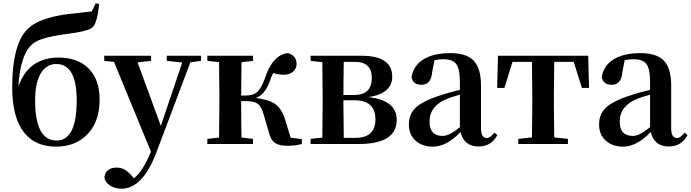

<svg xmlns="http://www.w3.org/2000/svg" viewBox="-20 -873 4190 1164"><path d="M445 -264Q445 -485 321 -485Q264 -485 230 -433Q193 -375 193 -265Q193 -21 323 -21Q445 -21 445 -264ZM581 -849Q571 -740 543 -709Q522 -685 393 -668Q235 -648 187 -614Q104 -557 91 -348Q153 -524 336 -524Q450 -524 516 -459Q584 -392 584 -270Q584 -130 504 -53Q433 16 319 16Q196 16 128 -67Q54 -158 54 -342Q54 -618 157 -706Q222 -763 379 -786Q407 -790 459 -795L537 -804L560 -853Z M1199 -504 1134 -495 929 49Q845 271 717 271Q676 271 646 251Q614 230 613 199Q622 143 690 143Q736 143 778 192L792 208Q848 163 895 46L671 -498L612 -504V-535H896V-504L814 -495L955 -110L1085 -494L991 -504V-535H1199Z M1810 -30V0Q1766 11 1726 11Q1672 11 1648 -6Q1623 -22 1612 -64L1578 -180Q1565 -228 1542 -244Q1520 -260 1471 -260H1442Q1442 -153 1444 -39L1514 -31V0H1237V-31L1308 -39Q1310 -153 1310 -235V-300Q1310 -382 1308 -496L1237 -504V-535H1514V-504L1444 -496Q1442 -384 1442 -294H1469Q1512 -294 1534 -311Q1563 -333 1586 -399Q1633 -541 1725 -551Q1778 -536 1778 -485Q1778 -456 1756 -438Q1735 -420 1701 -420Q1671 -420 1636 -430Q1625 -410 1617 -384Q1587 -298 1530 -279Q1609 -270 1649 -242Q1687 -214 1707 -153L1742 -38Z M2133 -37Q2256 -37 2256 -149Q2256 -265 2130 -265H2062V-235Q2062 -151 2064 -37ZM2064 -498Q2062 -390 2062 -297H2126Q2234 -297 2234 -400Q2234 -498 2132 -498ZM2171 -535Q2358 -535 2358 -408Q2358 -306 2213 -284Q2385 -266 2385 -146Q2385 0 2154 0H1863V-31L1934 -39Q1936 -153 1936 -235V-300Q1936 -382 1934 -496L1863 -504V-535Z M2768 -299Q2706 -281 2693 -275Q2584 -232 2584 -136Q2584 -49 2664 -49Q2704 -49 2768 -102ZM2995 -54Q2959 15 2881 15Q2793 15 2772 -73Q2688 16 2604 16Q2540 16 2500 -20Q2459 -56 2459 -118Q2459 -182 2501 -221Q2546 -263 2659 -298Q2706 -314 2768 -328V-379Q2768 -457 2745 -486Q2723 -514 2666 -514Q2641 -514 2614 -508L2600 -436Q2594 -359 2535 -359Q2484 -359 2475 -405Q2485 -473 2545 -512Q2607 -551 2710 -551Q2808 -551 2852 -505Q2896 -459 2896 -354V-96Q2896 -36 2932 -36Q2952 -36 2977 -69Z M3340 -498Q3338 -384 3338 -300V-235Q3338 -154 3340 -40L3423 -31V0H3122V-31L3205 -40Q3207 -154 3207 -235V-300Q3207 -384 3205 -498H3087L3038 -340H2994L2999 -535H3546L3551 -340H3508L3458 -498Z M3921 -299Q3859 -281 3846 -275Q3737 -232 3737 -136Q3737 -49 3817 -49Q3857 -49 3921 -102ZM4148 -54Q4112 15 4034 15Q3946 15 3925 -73Q3841 16 3757 16Q3693 16 3653 -20Q3612 -56 3612 -118Q3612 -182 3654 -221Q3699 -263 3812 -298Q3859 -314 3921 -328V-379Q3921 -457 3898 -486Q3876 -514 3819 -514Q3794 -514 3767 -508L3753 -436Q3747 -359 3688 -359Q3637 -359 3628 -405Q3638 -473 3698 -512Q3760 -551 3863 -551Q3961 -551 4005 -505Q4049 -459 4049 -354V-96Q4049 -36 4085 -36Q4105 -36 4130 -69Z"/></svg>

Font: Source Han Serif JP
Style: Bold
Weight: 700
Designer: Ryoko NISHIZUKA  (kana & ideographs); Frank Grießhammer (Latin, Greek & Cyrillic); Wenlong ZHANG  (bopomofo); Sandoll Co
Foundry: Adobe Systems Incorporated
Version: Version 1.000;PS 1;hotconv 16.6.53;makeotf.lib2.5.65590